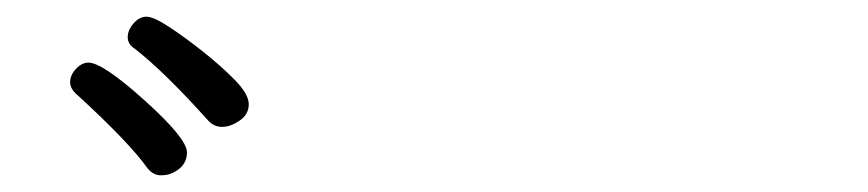

<svg xmlns="http://www.w3.org/2000/svg" viewBox="-20 -823 1040 230"><path d="M187 -616Q181 -613 172.5 -613Q164 -613 157 -621Q136 -651 74 -708Q64 -716 64 -724.5Q64 -733 71 -740.5Q78 -748 86 -748Q103 -748 153.5 -702.5Q204 -657 204 -640.5Q204 -624 187 -616ZM229 -679Q177 -737 141 -765Q133 -770 133 -778.5Q133 -787 140 -795Q147 -803 155.5 -803Q164 -803 183 -790.5Q202 -778 224 -760.5Q246 -743 262 -726.5Q278 -710 278 -698Q278 -686 267 -678.5Q256 -671 246 -671Q236 -671 229 -679Z"/></svg>

Font: LXGW WenKai Lite
Style: Regular
Weight: 400
Designer: LXGW / Fontworks Inc.
Foundry: LXGW / Fontworks Inc.
Version: Version 1.511; March 25, 2025